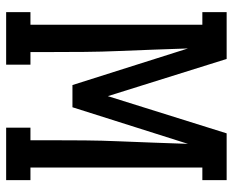

<svg xmlns="http://www.w3.org/2000/svg" viewBox="-88 -688 775 640"><g transform="rotate(90 300.0 -367.5)"><path d="M195 0H20V-81H62V-654H20V-735H176L300 -339L424 -735H580V-654H538V-81H580V0H405V-81H447V-147Q447 -204 447.5 -261.5Q448 -319 450.5 -376.5Q453 -434 455 -491.5Q457 -549 459 -606L337 -221H263L141 -606Q143 -549 145 -491.5Q147 -434 149.5 -376.5Q152 -319 152.5 -261.5Q153 -204 153 -147V-81H195Z"/></g></svg>

Font: Iosevka HT Medium Extended
Style: Regular
Weight: 500
Width: 7
Monospace: yes
Designer: Belleve Invis
Foundry: Belleve Invis
Version: Version 32.3.0; ttfautohint (v1.8.4)